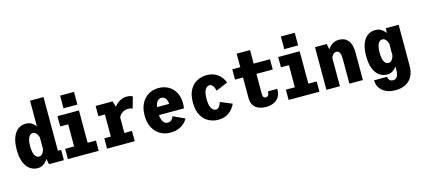

<svg xmlns="http://www.w3.org/2000/svg" viewBox="-69 -1358 4777 2174"><g transform="rotate(-15 2319.0 -271.5)"><path d="M215 11Q166 11 125.8 -17Q85.5 -45 61.5 -103Q37.5 -161 37.5 -251Q37.5 -341 60.5 -398.5Q83.5 -456 122.8 -483.5Q162 -511 211 -511Q250.5 -511 279.2 -493.8Q308 -476.5 327 -450V-750H485V-120.5H523V0H348L335 -64Q316 -32.5 286 -10.8Q256 11 215 11ZM194.5 -251Q194.5 -182.5 213 -147.2Q231.5 -112 263 -112Q287 -112 304.2 -133.2Q321.5 -154.5 327 -187.5V-320Q319.5 -347.5 302.8 -367.8Q286 -388 261.5 -388Q231 -388 212.8 -353.8Q194.5 -319.5 194.5 -251Z M671 -717H833.5V-568.5H671ZM570 0V-120.5H675V-379.5H581.5V-500H833.5V-120.5H931V0Z M1029 0V-120.5H1105.5V-379.5H1029V-500H1228L1248.5 -432Q1275 -468.5 1314 -489.8Q1353 -511 1394 -511Q1428.5 -511 1444.5 -504.8Q1460.5 -498.5 1464 -495.5L1426 -362Q1422.5 -365 1409.2 -369.2Q1396 -373.5 1374 -373.5Q1339 -373.5 1306.2 -352.5Q1273.5 -331.5 1264 -300V-120.5H1353.5V0Z M1766 11Q1704 11 1651.8 -19.5Q1599.5 -50 1568 -108.5Q1536.5 -167 1536.5 -250.5Q1536.5 -333 1566.8 -391.5Q1597 -450 1649.5 -481Q1702 -512 1767.5 -512Q1831.5 -512 1882.2 -483.8Q1933 -455.5 1962.8 -402.2Q1992.5 -349 1992.5 -273Q1992.5 -252 1991 -237.5Q1989.5 -223 1987.5 -214.5H1694.5Q1705 -106 1772 -106Q1793.5 -106 1807.2 -115.8Q1821 -125.5 1828.5 -139Q1836 -152.5 1839.5 -162.5L1974.5 -99.5Q1961.5 -72.5 1934.5 -47Q1907.5 -21.5 1865.8 -5.2Q1824 11 1766 11ZM1769.5 -396Q1742 -396 1723.2 -374.5Q1704.5 -353 1697 -307.5H1838.5V-312Q1838.5 -342 1820.8 -369Q1803 -396 1769.5 -396Z M2332 11Q2273 11 2220.5 -16Q2168 -43 2135.2 -101Q2102.5 -159 2102.5 -251Q2102.5 -344 2135.2 -401.5Q2168 -459 2220.5 -485.5Q2273 -512 2332 -512Q2408 -512 2460.5 -472.8Q2513 -433.5 2535.5 -371.5L2398 -312Q2394 -328.5 2386.2 -347.2Q2378.5 -366 2365.5 -379.5Q2352.5 -393 2333.5 -393Q2305 -393 2283.8 -360.5Q2262.5 -328 2262.5 -251Q2262.5 -175.5 2284 -141.5Q2305.5 -107.5 2334 -107.5Q2353 -107.5 2366 -119.5Q2379 -131.5 2386.8 -148.2Q2394.5 -165 2398 -180L2535 -123Q2511 -66 2459.8 -27.5Q2408.5 11 2332 11Z M2724.5 -144.5V-379.5H2631V-500H2724.5V-658.5H2881.5V-500H3073V-379.5H2881.5V-152Q2881.5 -120.5 2890.2 -108Q2899 -95.5 2916.5 -95.5Q2934 -95.5 2945.2 -109.2Q2956.5 -123 2956.5 -154.5H3066Q3066 -92 3041.2 -56Q3016.5 -20 2977 -4.8Q2937.5 10.5 2893 10.5Q2847.5 10.5 2809.2 -3.5Q2771 -17.5 2747.8 -51.2Q2724.5 -85 2724.5 -144.5Z M3258.5 -717H3421V-568.5H3258.5ZM3157.5 0V-120.5H3262.5V-379.5H3169V-500H3421V-120.5H3518.5V0Z M3600.5 0V-500H3738.5L3751 -434Q3771.5 -467 3805 -489Q3838.5 -511 3884 -511Q3951.5 -511 3989.8 -463.8Q4028 -416.5 4028 -323.5V0H3870V-285.5Q3870 -335 3858.8 -361Q3847.5 -387 3819.5 -387Q3797.5 -387 3781.5 -370Q3765.5 -353 3758.5 -331.5V0Z M4311 11Q4262.5 11 4222 -17Q4181.5 -45 4157.5 -103Q4133.5 -161 4133.5 -251Q4133.5 -341 4156.5 -398.5Q4179.5 -456 4219 -483.5Q4258.5 -511 4307 -511Q4348.5 -511 4378 -492.2Q4407.5 -473.5 4426.5 -445L4432 -500H4581V-22.5Q4581 90.5 4520 148.8Q4459 207 4357.5 207Q4262 207 4205.8 158.8Q4149.5 110.5 4149.5 35.5H4301.5Q4301.5 53.5 4315 72Q4328.5 90.5 4360 90.5Q4390 90.5 4406.8 64.8Q4423.5 39 4423.5 -12.5V-52Q4404 -25 4376.2 -7Q4348.5 11 4311 11ZM4291 -251Q4291 -182.5 4309.2 -147.2Q4327.5 -112 4359 -112Q4383.5 -112 4400.8 -133.8Q4418 -155.5 4423.5 -188.5V-319.5Q4416 -347.5 4399.2 -367.8Q4382.5 -388 4357.5 -388Q4327 -388 4309 -353.8Q4291 -319.5 4291 -251Z"/></g></svg>

Font: Trispace SemiCondensed
Style: Bold
Weight: 700
Width: 4
Designer: Tyler Finck
Foundry: Etcetera Type Company
Version: Version 1.210; ttfautohint (v1.8.3)